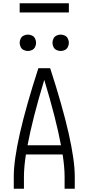

<svg xmlns="http://www.w3.org/2000/svg" viewBox="-20 -1151 540 1171"><path d="M64 0V-74Q64 -273 214 -735H286Q436 -273 436 -74V0H374V-74Q374 -130 362 -209H138Q126 -130 126 -74V0ZM148 -265H352Q322 -426 250 -664Q178 -426 148 -265ZM150 -840Q137 -840 124.5 -846Q112 -852 106 -864.5Q100 -877 100 -890Q100 -903 106 -915.5Q112 -928 124.5 -934Q137 -940 150 -940Q163 -940 175.5 -934Q188 -928 194 -915.5Q200 -903 200 -890Q200 -877 194 -864.5Q188 -852 175.5 -846Q163 -840 150 -840ZM350 -840Q337 -840 324.5 -846Q312 -852 306 -864.5Q300 -877 300 -890Q300 -903 306 -915.5Q312 -928 324.5 -934Q337 -940 350 -940Q363 -940 375.5 -934Q388 -928 394 -915.5Q400 -903 400 -890Q400 -877 394 -864.5Q388 -852 375.5 -846Q363 -840 350 -840ZM100 -1075V-1131H400V-1075Z"/></svg>

Font: Iosevka SS01 Light
Style: Regular
Weight: 300
Monospace: yes
Designer: Belleve Invis
Foundry: Belleve Invis
Version: 2.3.3; ttfautohint (v1.8.3)